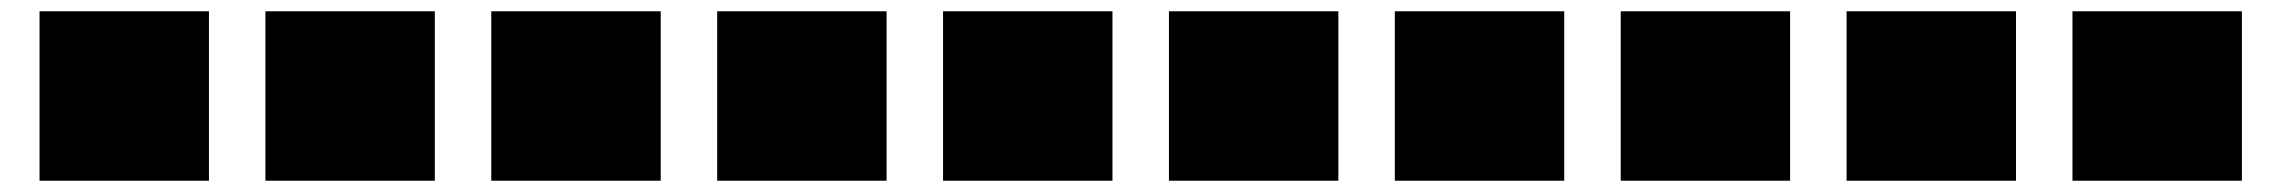

<svg xmlns="http://www.w3.org/2000/svg" viewBox="-20 -500 4040 340"><path d="M50 -180H350V-480H50Z M450 -180H750V-480H450Z M850 -180H1150V-480H850Z M1250 -180H1550V-480H1250Z M1650 -180H1950V-480H1650Z M2050 -180H2350V-480H2050Z M2450 -180H2750V-480H2450Z M2850 -180H3150V-480H2850Z M3250 -180H3550V-480H3250Z M3650 -180H3950V-480H3650Z"/></svg>

Font: text-security-square
Style: Regular
Weight: 400
Monospace: yes
Foundry: Oskari Noppa
Version: Version 3.000;hotconv 1.0.118;makeotfexe 2.5.65603